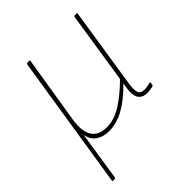

<svg xmlns="http://www.w3.org/2000/svg" viewBox="-189 -589 885 885"><g transform="rotate(-45 253.5 -147.0)"><path d="M31 185Q27 185 29 181L132 -474Q134 -479 137 -479H149Q155 -479 154 -474L101 -147Q90 -78 112 -43.5Q134 -9 186 -9Q236 -9 286 -41Q336 -73 387 -124L441 -474Q443 -479 447 -479H458Q464 -479 462 -474L402 -86Q395 -45 401 -27Q407 -9 432 -9Q441 -9 450.5 -10.5Q460 -12 471 -15Q476 -17 475 -11L473 1Q472 4 470.5 5Q469 6 465 7Q459 8 450 9.5Q441 11 430 11Q398 11 384.5 -12Q371 -35 383 -97H382Q328 -42 279 -15.5Q230 11 182 11Q144 11 119 -6Q94 -23 86 -59L49 181Q48 185 45 185Z"/></g></svg>

Font: Sofia Sans Semi Condensed Thin
Style: Italic
Weight: 250
Italic angle: -9°
Version: Version 4.100